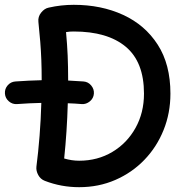

<svg xmlns="http://www.w3.org/2000/svg" viewBox="-24 -733 731 801"><path d="M-3.4 -342.3Q-4.9 -361.8 7.8 -376.7Q20.5 -391.6 40 -393.1Q68.8 -395 96.2 -396.5Q123.5 -397.9 149.9 -398.4Q149.9 -445.3 148.4 -482.9Q147 -520.5 144 -557.9Q141.1 -595.2 136.2 -641.6Q133.8 -663.1 147.7 -680.4Q161.6 -697.8 179.2 -701.2Q230.5 -712.9 283.7 -712.9Q398.4 -712.9 489.7 -670.9Q581.1 -628.9 634 -546.6Q687 -464.4 687 -342.3Q687 -261.2 658.4 -190.4Q629.9 -119.6 578.4 -66.2Q526.9 -12.7 457.3 17.6Q387.7 47.9 306.2 47.9Q231.4 47.9 163.1 21.5Q145 14.6 135.5 -2.9Q126 -20.5 127.9 -37.6Q135.7 -97.7 141.1 -166.3Q146.5 -234.9 148.4 -303.7Q124 -303.2 98.6 -302Q73.2 -300.8 46.9 -298.8Q27.8 -297.4 12.9 -310.3Q-2 -323.2 -3.4 -342.3ZM251.5 -599.1Q256.3 -547.4 258.3 -501.2Q260.3 -455.1 260.3 -397Q293.5 -395.5 324.7 -393.1Q343.8 -391.6 356.4 -376.5Q369.1 -361.3 367.7 -342.3Q366.2 -322.8 350.8 -310.1Q335.4 -297.4 316.9 -298.8Q288.6 -301.3 258.8 -302.2Q255.4 -182.6 243.7 -71.8Q275.4 -62.5 306.2 -62.5Q383.3 -62.5 444.6 -99.1Q505.9 -135.7 541.3 -199.2Q576.7 -262.7 576.7 -342.3Q576.7 -474.6 500.5 -538.1Q424.3 -601.6 283.7 -601.6Q275.9 -601.6 267.8 -601.1Q259.8 -600.6 251.5 -599.1Z"/></svg>

Font: Mikhak-FD SemiBold
Style: Regular
Weight: 600
Designer: Amin Abedi
Version: Version 3.2